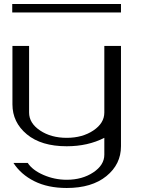

<svg xmlns="http://www.w3.org/2000/svg" viewBox="-20 -729 706 957"><path d="M583 -709V-667H41V-709ZM583 -500V0Q583 89.8 510.3 148.9Q437.5 208 312.5 208Q218.8 208 151.4 174.3Q84 140.6 46.9 83H118.2Q141.6 119.1 196.8 143.1Q252 167 312.5 167Q389.6 167 444.8 130.4Q500 93.8 500 42V-42Q418 0 312.5 0Q185.5 0 113.8 -59.6Q42 -119.1 42 -209V-500H125V-168Q125 -115.2 179.7 -78.6Q234.4 -42 312.5 -42Q390.6 -42 445.3 -78.6Q500 -115.2 500 -168V-500Z"/></svg>

Font: okolaks
Style: Regular
Weight: 500
Version: Version 000.6.0